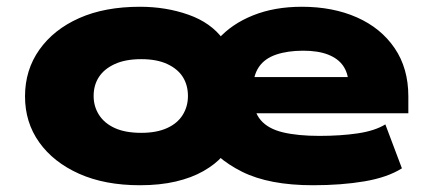

<svg xmlns="http://www.w3.org/2000/svg" viewBox="-20 -537 1271 568"><path d="M394 11Q290 11 214 -23Q138 -57 96 -116Q54 -175 54 -252Q54 -330 96.5 -390Q139 -450 214.5 -483.5Q290 -517 394 -517Q471 -517 537.5 -493.5Q604 -470 640 -421H625Q665 -466 728.5 -491.5Q792 -517 873 -517Q965 -517 1036 -485.5Q1107 -454 1147.5 -394.5Q1188 -335 1188 -252V-202H700V-309H1030L1011 -290Q1010 -321 995 -342.5Q980 -364 950.5 -375.5Q921 -387 877 -387Q831 -387 797 -375.5Q763 -364 746 -339Q729 -314 729 -276V-253Q729 -208 751 -182Q773 -156 817 -145.5Q861 -135 925 -135Q988 -135 1038.5 -142.5Q1089 -150 1120 -169L1169 -39Q1126 -12 1058 -0.5Q990 11 906 11Q841 11 788.5 1Q736 -9 696 -29Q656 -49 626 -75H638Q617 -51 582 -31Q547 -11 500 0Q453 11 394 11ZM398 -144Q443 -144 474 -158Q505 -172 520.5 -197Q536 -222 536 -253Q536 -285 521 -309Q506 -333 475 -347.5Q444 -362 398 -362Q351 -362 319.5 -347.5Q288 -333 272.5 -309Q257 -285 257 -253Q257 -222 273 -197Q289 -172 320 -158Q351 -144 398 -144Z"/></svg>

Font: Nunito Sans 7pt Expanded Black
Style: Regular
Weight: 900
Width: 7
Designer: Vernon Adams
Foundry: Vernon Adams
Version: Version 3.101;gftools[0.9.27]